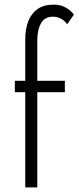

<svg xmlns="http://www.w3.org/2000/svg" viewBox="-20 -809 339 829"><path d="M44 -460V-411H260V-460ZM270 -704 299 -746Q292 -756 279.5 -766Q267 -776 250.5 -782.5Q234 -789 212 -789Q170 -789 143 -770.5Q116 -752 102.5 -718.5Q89 -685 89 -638V0H141V-632Q141 -663 148 -687Q155 -711 169.5 -724Q184 -737 209 -737Q227 -737 243 -728.5Q259 -720 270 -704Z"/></svg>

Font: Jost Light
Style: Regular
Weight: 300
Version: Version 3.710